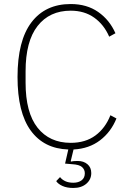

<svg xmlns="http://www.w3.org/2000/svg" viewBox="-20 -730 653 953"><path d="M331 -677Q226 -677 166.5 -601Q107 -525 107 -376V-320Q107 -171 166.5 -96Q226 -21 331 -21Q404 -21 453.5 -57.5Q503 -94 528 -158L558 -142Q531 -75 476.5 -33.5Q422 8 345 12L331 70L333 72Q341 70 349.5 69.5Q358 69 366 69Q395 69 414 85Q433 101 433 129Q433 161 408.5 182Q384 203 344 203Q312 203 290 193Q268 183 259 169L278 149Q288 162 304.5 169.5Q321 177 344 177Q369 177 385 165Q401 153 401 130Q401 112 387.5 99.5Q374 87 338 85L303 82L319 12Q198 8 132.5 -82Q67 -172 67 -348Q67 -528 136 -619Q205 -710 331 -710Q411 -710 467.5 -670.5Q524 -631 553 -565L522 -548Q496 -608 447.5 -642.5Q399 -677 331 -677Z"/></svg>

Font: IBM Plex Sans Thai ExtraLight
Style: Regular
Weight: 200
Designer: Mike Abbink, Paul van der Laan, Pieter van Rosmalen, Ben Mitchell, Mark Frömberg
Foundry: Bold Monday
Version: Version 1.1